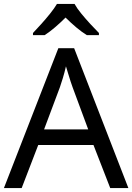

<svg xmlns="http://www.w3.org/2000/svg" viewBox="-20 -964 679 984"><path d="M545 0 459 -221H176L91 0H0L279 -717H360L638 0ZM352 -517Q349 -525 342 -546Q335 -567 328.5 -589.5Q322 -612 318 -624Q311 -593 302 -563.5Q293 -534 287 -517L206 -301H432ZM362 -944Q374 -922 396.5 -894.5Q419 -867 443.5 -840.5Q468 -814 487 -795V-784H425Q399 -800 371 -823.5Q343 -847 316 -874Q289 -847 262 -824Q235 -801 209 -784H149V-795Q168 -815 191.5 -841Q215 -867 237 -894.5Q259 -922 272 -944Z"/></svg>

Font: Noto Sans Warang Citi
Style: Regular
Weight: 400
Designer: Mangu Purty
Foundry: Mangu Purty
Version: Version 3.002; ttfautohint (v1.8.4.7-5d5b)